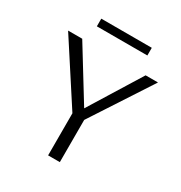

<svg xmlns="http://www.w3.org/2000/svg" viewBox="-187 -939 1006 1070"><g transform="rotate(30 316.0 -404.0)"><path d="M293 -247.8 26.8 -658H117.7L342.5 -292.5ZM278 0V-292.7H353.4V0ZM340 -251.1 299.3 -292.5 525.6 -658H605.2ZM153.7 -758.7V-808H478.7V-758.7Z"/></g></svg>

Font: Ysabeau
Style: Bold
Weight: 700
Designer: Christian Thalmann (Catharsis Fonts)
Version: Version 2.000;gftools[0.9.27.dev2+g8671c4b]